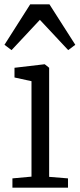

<svg xmlns="http://www.w3.org/2000/svg" viewBox="-26 -861 365 881"><path d="M31 0V-42.5L118.5 -50.5V-488.5L40.5 -505.5V-550L177 -566H179.5L199.5 -550V-49.5L286 -42.5V0ZM27 -631 -5.5 -655.5 112.5 -841H201L319.5 -655.5L287 -631L157 -770Z"/></svg>

Font: Merriweather 20pt Light
Style: Regular
Weight: 300
Version: Version 2.100